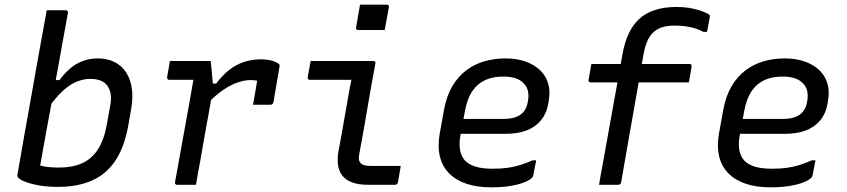

<svg xmlns="http://www.w3.org/2000/svg" viewBox="-20 -794 3640 825"><path d="M145 -40 120 -97Q143 -84 169 -79Q195 -74 234 -74Q290 -74 331.5 -92Q373 -110 400 -151Q427 -192 439 -259L452 -331Q460 -368 455 -393Q450 -418 435 -433Q424 -444 407.5 -449.5Q391 -455 367 -455Q339 -455 309.5 -443Q280 -431 250 -403.5Q220 -376 187 -330L207 -450H236Q256 -478 280.5 -499Q305 -520 335 -531.5Q365 -543 400 -543Q442 -543 473 -527Q504 -511 522.5 -482Q541 -453 546.5 -414Q552 -375 544 -328L530 -248Q513 -159 474.5 -102Q436 -45 374.5 -18Q313 9 229 9Q182 9 146.5 2.5Q111 -4 88.5 -13Q66 -22 59 -30Q56 -33 55 -36Q54 -39 55 -44Q68 -121 81 -193Q94 -265 106.5 -336Q119 -407 132 -480Q145 -553 159 -630Q165 -660 170 -690.5Q175 -721 181 -750Q191 -750 201.5 -750Q212 -750 222 -750Q232 -750 242 -750Q252 -750 263 -750Q266 -750 268 -748.5Q270 -747 271 -744.5Q272 -742 272 -739Q262 -686 251.5 -627Q241 -568 230 -507Q219 -446 207.5 -384Q196 -322 185 -262.5Q174 -203 164 -146.5Q154 -90 145 -40Z M710 -532Q722 -532 739.5 -532Q757 -532 777 -532Q797 -532 817 -532Q837 -532 855 -532Q873 -532 885 -532Q885 -532 886.5 -520.5Q888 -509 889.5 -492Q891 -475 892.5 -458Q894 -441 895 -429Q896 -417 896 -417Q890 -381 883 -341.5Q876 -302 868.5 -261.5Q861 -221 854 -180.5Q847 -140 840 -100Q835 -74 830.5 -49Q826 -24 822 0Q802 0 782 0Q762 0 741 0Q738 0 735.5 -1.5Q733 -3 732.5 -5Q732 -7 732 -11Q740 -52 747.5 -96Q755 -140 763.5 -185.5Q772 -231 780 -276Q788 -321 796 -365Q804 -409 811 -451H794Q780 -451 765.5 -451Q751 -451 736.5 -451Q722 -451 707 -451Q704 -451 702 -452.5Q700 -454 699 -456.5Q698 -459 698 -462Q701 -479 704 -496.5Q707 -514 710 -532ZM1100 -539Q1131 -539 1151 -532.5Q1171 -526 1178 -519Q1180 -518 1180.5 -516.5Q1181 -515 1181.5 -513.5Q1182 -512 1181.5 -510.5Q1181 -509 1181 -507L1155 -355Q1154 -352 1153 -350Q1152 -348 1150 -346.5Q1148 -345 1146 -344.5Q1144 -344 1141 -344Q1123 -344 1104.5 -344Q1086 -344 1067 -344L1070 -359Q1074 -381 1077.5 -402Q1081 -423 1085 -447Q1079 -448 1073 -449Q1067 -450 1058 -450Q1033 -450 1003.5 -440.5Q974 -431 940.5 -408.5Q907 -386 868 -346L874 -435H909Q936 -471 965.5 -494Q995 -517 1029 -528Q1063 -539 1100 -539Z M1315 -532Q1360 -532 1404.5 -532Q1449 -532 1494 -532Q1539 -532 1584 -532Q1587 -532 1589 -531Q1591 -530 1592.5 -527.5Q1594 -525 1593 -521Q1584 -473 1575.5 -426Q1567 -379 1559 -331Q1551 -283 1542.5 -235Q1534 -187 1525 -139Q1521 -121 1522 -110.5Q1523 -100 1531 -92Q1537 -86 1547.5 -83.5Q1558 -81 1576 -81Q1602 -81 1631.5 -81Q1661 -81 1686 -81H1702Q1699 -63 1696 -46Q1693 -29 1690 -11Q1689 -5 1685.5 -2.5Q1682 0 1677 0Q1671 0 1652 0Q1633 0 1608.5 0Q1584 0 1563 0Q1520 0 1492.5 -10.5Q1465 -21 1450.5 -40Q1436 -59 1432.5 -85Q1429 -111 1434 -142Q1442 -182 1448.5 -220.5Q1455 -259 1462 -297.5Q1469 -336 1475.5 -374.5Q1482 -413 1490 -451H1472Q1445 -451 1418.5 -451Q1392 -451 1365 -451Q1338 -451 1311 -451Q1307 -451 1304 -454Q1301 -457 1302 -462Q1305 -479 1308.5 -497Q1312 -515 1315 -532ZM1527 -774Q1541 -774 1555.5 -774Q1570 -774 1584.5 -774Q1599 -774 1613.5 -774Q1628 -774 1642 -774Q1647 -774 1649.5 -771Q1652 -768 1651 -763L1633 -665Q1619 -665 1605 -665Q1591 -665 1576 -665Q1561 -665 1547 -665Q1533 -665 1519 -665Q1514 -665 1511.5 -668Q1509 -671 1510 -676Z M2151 -543Q2202 -543 2240 -529Q2278 -515 2302.5 -490.5Q2327 -466 2336 -433Q2345 -400 2338 -363L2336 -349Q2328 -305 2303.5 -276Q2279 -247 2241.5 -233Q2204 -219 2152 -219Q2128 -219 2095 -219Q2062 -219 2023.5 -219Q1985 -219 1945 -219L1908 -213L1917 -283Q1961 -283 2000.5 -283Q2040 -283 2076 -283Q2112 -283 2145 -283Q2190 -283 2216 -301Q2242 -319 2248 -357Q2253 -382 2248.5 -402.5Q2244 -423 2229 -437Q2216 -451 2194.5 -458Q2173 -465 2141 -465Q2098 -465 2065 -450Q2032 -435 2010 -403Q1988 -371 1978 -318L1958 -210Q1952 -175 1957 -148.5Q1962 -122 1978 -104Q1996 -86 2025 -77.5Q2054 -69 2097 -69Q2134 -69 2162 -73Q2190 -77 2215.5 -85Q2241 -93 2268 -105H2284Q2281 -89 2277.5 -72Q2274 -55 2271 -38Q2270 -36 2269 -34Q2268 -32 2266 -30Q2255 -19 2230 -9.5Q2205 0 2169.5 5.5Q2134 11 2091 11Q2031 11 1985.5 -4Q1940 -19 1910.5 -48.5Q1881 -78 1870.5 -120.5Q1860 -163 1869 -218L1888 -323Q1899 -382 1923.5 -423.5Q1948 -465 1983 -491.5Q2018 -518 2061 -530.5Q2104 -543 2151 -543Z M2521 -519H2943Q2946 -519 2948 -518Q2950 -517 2951 -515Q2952 -513 2952 -508Q2949 -490 2946 -474Q2943 -458 2940 -440H2518Q2515 -440 2512.5 -441.5Q2510 -443 2509 -445.5Q2508 -448 2509 -451Q2512 -469 2515 -485Q2518 -501 2521 -519ZM2649 -11Q2648 -5 2644.5 -2.5Q2641 0 2636 0Q2615 0 2594.5 0Q2574 0 2554 0Q2558 -25 2562.5 -50Q2567 -75 2572 -101Q2584 -168 2594 -223.5Q2604 -279 2613.5 -331.5Q2623 -384 2633 -440Q2643 -496 2655 -563Q2664 -612 2681.5 -649.5Q2699 -687 2726.5 -712.5Q2754 -738 2794 -751Q2834 -764 2886 -764Q2925 -764 2955 -757.5Q2985 -751 3004 -743Q3023 -735 3028 -730Q3030 -729 3030 -726.5Q3030 -724 3030 -721Q3027 -704 3024 -689Q3021 -674 3018 -657H3003Q2986 -666 2967 -672Q2948 -678 2926 -681Q2904 -684 2879 -684Q2847 -684 2824 -676.5Q2801 -669 2785 -653Q2770 -638 2760.5 -615Q2751 -592 2745 -560Q2737 -514 2727.5 -459Q2718 -404 2707.5 -344.5Q2697 -285 2686.5 -225.5Q2676 -166 2666.5 -111.5Q2657 -57 2649 -11Z M3351 -543Q3402 -543 3440 -529Q3478 -515 3502.5 -490.5Q3527 -466 3536 -433Q3545 -400 3538 -363L3536 -349Q3528 -305 3503.5 -276Q3479 -247 3441.5 -233Q3404 -219 3352 -219Q3328 -219 3295 -219Q3262 -219 3223.5 -219Q3185 -219 3145 -219L3108 -213L3117 -283Q3161 -283 3200.5 -283Q3240 -283 3276 -283Q3312 -283 3345 -283Q3390 -283 3416 -301Q3442 -319 3448 -357Q3453 -382 3448.5 -402.5Q3444 -423 3429 -437Q3416 -451 3394.5 -458Q3373 -465 3341 -465Q3298 -465 3265 -450Q3232 -435 3210 -403Q3188 -371 3178 -318L3158 -210Q3152 -175 3157 -148.5Q3162 -122 3178 -104Q3196 -86 3225 -77.5Q3254 -69 3297 -69Q3334 -69 3362 -73Q3390 -77 3415.5 -85Q3441 -93 3468 -105H3484Q3481 -89 3477.5 -72Q3474 -55 3471 -38Q3470 -36 3469 -34Q3468 -32 3466 -30Q3455 -19 3430 -9.5Q3405 0 3369.5 5.5Q3334 11 3291 11Q3231 11 3185.5 -4Q3140 -19 3110.5 -48.5Q3081 -78 3070.5 -120.5Q3060 -163 3069 -218L3088 -323Q3099 -382 3123.5 -423.5Q3148 -465 3183 -491.5Q3218 -518 3261 -530.5Q3304 -543 3351 -543Z"/></svg>

Font: RecMonoLinear Nerd Font Mono
Style: Italic
Weight: 400
Italic angle: -10°
Monospace: yes
Version: Version 1.085; ttfautohint (v1.8.4.7-5d5b);Nerd Fonts 3.2.1